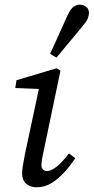

<svg xmlns="http://www.w3.org/2000/svg" viewBox="-20 -783 398 816"><path d="M74 -45Q74 -58 76.5 -75Q79 -92 85 -123L149 -423L166 -404L45 -409L50 -442L221 -493L237 -483L166 -143Q161 -122 158.5 -105.5Q156 -89 156 -80Q156 -69 163 -62.5Q170 -56 179 -56Q197 -56 220 -74Q243 -92 273 -131L300 -111Q279 -79 253.5 -51Q228 -23 199 -5Q170 13 134 13Q109 13 91.5 -2Q74 -17 74 -45ZM193 -554Q206 -582 218 -609Q230 -636 242.5 -663.5Q255 -691 267 -718Q274 -733 281.5 -743Q289 -753 298.5 -758Q308 -763 319 -763Q335 -763 346.5 -754Q358 -745 358 -728Q358 -717 353 -704.5Q348 -692 335 -677Q316 -653 296.5 -630Q277 -607 258 -584Q239 -561 220 -538Z"/></svg>

Font: Source Serif 4 18pt
Style: Italic
Weight: 400
Italic angle: -12°
Designer: Frank Grießhammer
Foundry: Adobe Systems Incorporated
Version: Version 4.004;hotconv 1.0.116;makeotfexe 2.5.65601